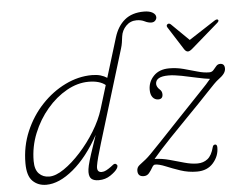

<svg xmlns="http://www.w3.org/2000/svg" viewBox="-51 -779 1055 848"><g transform="rotate(-5 476.0 -355.0)"><path d="M436.5 -36Q428.5 -23.5 405.8 -8Q383 7.5 353.5 7.5Q332.5 7.5 321.8 -1.2Q311 -10 311 -32Q311 -43.5 315 -61Q319 -78.5 329 -109.5Q339 -140.5 357 -193Q305 -98.5 241.5 -45.5Q178 7.5 121 7.5Q84.5 7.5 60.8 -15.8Q37 -39 37 -95Q37 -170 65 -235.8Q93 -301.5 140 -351.2Q187 -401 245 -429.2Q303 -457.5 363 -457.5Q384.5 -457.5 401 -452.8Q417.5 -448 430 -439.5L483.5 -614Q498.5 -663 531 -690Q563.5 -717 616.5 -717Q641 -717 655 -708.5Q669 -700 669 -687.5Q669 -679.5 662.8 -672.8Q656.5 -666 646 -666Q631.5 -666 616.2 -673.8Q601 -681.5 580.5 -681.5Q553 -681.5 534 -662Q515 -642.5 511.5 -616Q509.5 -600.5 507.8 -588.8Q506 -577 502 -564L376.5 -153Q355.5 -85 351 -56.2Q346.5 -27.5 369.5 -27.5Q379.5 -27.5 389.5 -32.8Q399.5 -38 410.5 -46Q414.5 -49 422 -54.8Q429.5 -60.5 435 -57Q446 -50.5 436.5 -36ZM74 -101.5Q74 -63.5 91.8 -45.5Q109.5 -27.5 137 -27.5Q166 -27.5 203 -52.8Q240 -78 277.2 -119Q314.5 -160 344.2 -208.5Q374 -257 388.5 -304L420.5 -408.5Q394.5 -429.5 346 -429.5Q297 -429.5 248.8 -402.5Q200.5 -375.5 161 -329Q121.5 -282.5 97.8 -223.8Q74 -165 74 -101.5ZM887.5 -90.5Q887.5 -52.5 861.2 -22.5Q835 7.5 789 7.5Q751 7.5 716 -4.2Q681 -16 652.8 -27.8Q624.5 -39.5 607 -39.5Q599.5 -39.5 593 -27.8Q586.5 -16 577.2 -4.5Q568 7 553 7Q526.5 7 526.5 -19Q526.5 -34.5 539.2 -44Q552 -53.5 567.5 -66Q575 -72 590 -86.8Q605 -101.5 638.2 -136.8Q671.5 -172 734 -238Q797.5 -305.5 832.2 -341.2Q867 -377 881.5 -395.5Q859 -398 825.5 -405.5Q792 -413 758 -419.8Q724 -426.5 700 -426.5Q642.5 -426.5 642.5 -393.5Q642.5 -389 645.5 -382Q648.5 -375 656.5 -368Q666.5 -359.5 666.5 -346Q666.5 -325 646.5 -325Q631 -325 621.5 -337Q612 -349 612 -370.5Q612 -406 637 -431.8Q662 -457.5 706 -457.5Q738.5 -457.5 769.5 -449.2Q800.5 -441 828.5 -432.8Q856.5 -424.5 881 -424.5Q893 -424.5 900 -432.8Q907 -441 914 -449.2Q921 -457.5 931.5 -457.5Q951.5 -457.5 951.5 -435.5Q951.5 -424 943.5 -413Q935.5 -402 915.5 -387.5Q904 -379 867.2 -339.5Q830.5 -300 755 -223Q712 -179 684.8 -150.5Q657.5 -122 639.8 -102.2Q622 -82.5 607 -64.5Q640 -63.5 672.8 -54.5Q705.5 -45.5 736.2 -36.8Q767 -28 794 -28Q820.5 -28 839.2 -42.8Q858 -57.5 867.5 -94.5Q870 -104.5 879 -104.5Q887.5 -104.5 887.5 -90.5ZM816.5 -536Q803.5 -524.5 795.5 -524.5Q786.5 -524.5 779 -536L713.5 -639Q708.5 -648 716.5 -653Q723 -656.5 730 -650.5L807.5 -574.5L924.5 -650.5Q934.5 -656.5 939 -653Q945 -648 935 -639Z"/></g></svg>

Font: Fraunces 9pt S100 Thin
Style: Italic
Weight: 100
Italic angle: -16°
Version: Version 1.000; ttfautohint (v1.8.3)